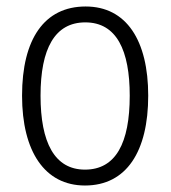

<svg xmlns="http://www.w3.org/2000/svg" viewBox="-20 -562 527 592"><path d="M437 -267C437 -437 370 -542 244 -542C117 -542 48 -442 48 -267C48 -95 118 10 242 10C370 10 437 -95 437 -267ZM105 -267C105 -412 149 -493 243 -493C340 -493 380 -406 380 -267C380 -121 337 -39 242 -39C148 -39 105 -123 105 -267Z"/></svg>

Font: Noto Sans Display SemiCondensed Light
Style: Regular
Weight: 300
Width: 4
Designer: Monotype Design Team
Foundry: Monotype Imaging Inc.
Version: Version 1.900